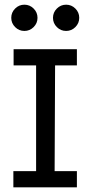

<svg xmlns="http://www.w3.org/2000/svg" viewBox="-20 -799 385 819"><path d="M38 -589H308V-520H215L213 -69H308V0H37V-69H134V-520H38ZM262 -779Q285 -779 301.5 -762.5Q318 -746 318 -723Q318 -700 301.5 -683.5Q285 -667 262 -667Q239 -667 222.5 -683.5Q206 -700 206 -723Q206 -746 222.5 -762.5Q239 -779 262 -779ZM84 -779Q107 -779 123.5 -762.5Q140 -746 140 -723Q140 -700 123.5 -683.5Q107 -667 84 -667Q61 -667 44.5 -683.5Q28 -700 28 -723Q28 -746 44.5 -762.5Q61 -779 84 -779Z"/></svg>

Font: Podkova
Style: Regular
Weight: 400
Designer: Ilya Yudin
Foundry: Cyreal (www.cyreal.org)
Version: Version 2.103